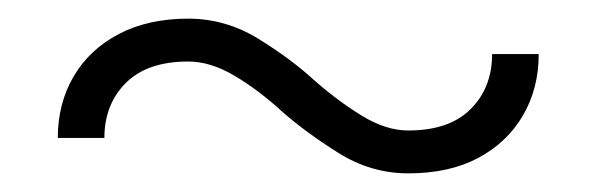

<svg xmlns="http://www.w3.org/2000/svg" viewBox="-20 -503 640 206"><path d="M418 -317Q378 -317 343 -339Q308 -361 283 -383Q258 -406 232 -421.5Q206 -437 182 -437Q138 -437 115 -414Q92 -391 92 -355H42Q42 -392 59 -421Q76 -450 107.5 -466.5Q139 -483 182 -483Q222 -483 257 -461.5Q292 -440 317 -417Q342 -395 368 -379Q394 -363 418 -363Q462 -363 485 -386Q508 -409 508 -445H558Q558 -408 541 -379Q524 -350 493 -333.5Q462 -317 418 -317Z"/></svg>

Font: Victor Mono Thin Thin
Style: Regular
Weight: 250
Monospace: yes
Version: Version 1.561;gftools[0.9.30]